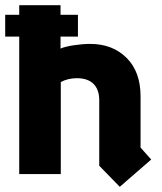

<svg xmlns="http://www.w3.org/2000/svg" viewBox="-24 -670 622 739"><path d="M437 49 358 -32V-284Q358 -325 336 -347Q314 -369 272 -369Q254 -369 238 -365Q222 -361 210 -354V0H50V-529H-4V-613H50V-650H209V-613H276V-529H209V-483Q227 -491 261 -496Q295 -501 323 -501Q409 -501 463 -447.5Q517 -394 517 -299V-102L558 -56Z"/></svg>

Font: Braah One
Style: Regular
Weight: 400
Designer: Ashish Kumar
Foundry: Ashish Kumar
Version: Version 1.001; ttfautohint (v1.8.4.7-5d5b);gftools[0.9.29]